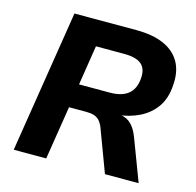

<svg xmlns="http://www.w3.org/2000/svg" viewBox="-103 -812 937 919"><g transform="rotate(15 365.0 -352.5)"><path d="M43 0 155 -705H462Q544 -705 599 -680.5Q654 -656 680 -609Q706 -562 700 -494Q696 -430 666 -387Q636 -344 586.5 -319.5Q537 -295 475 -289V-294L494 -293Q526 -289 547.5 -267.5Q569 -246 584 -206L662 0H495L416 -211Q408 -231 397 -243Q386 -255 370 -260Q354 -265 331 -265H246L204 0ZM264 -383H416Q476 -383 507.5 -409Q539 -435 543 -487Q547 -535 521 -557.5Q495 -580 434 -580H295Z"/></g></svg>

Font: Nunito Sans 9pt ExtraBold
Style: Italic
Weight: 800
Italic angle: -9°
Version: Version 3.101;gftools[0.9.27]